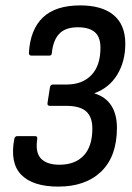

<svg xmlns="http://www.w3.org/2000/svg" viewBox="-20 -683 487 711"><path d="M196 8Q102 8 59 -35.5Q16 -79 33 -169Q36 -179 44 -179H110Q119 -179 118 -169Q110 -118 132 -95.5Q154 -73 200 -73Q258 -73 290 -107Q322 -141 322 -207Q322 -250 299 -270.5Q276 -291 225 -291H165Q154 -291 156 -302L165 -360Q167 -370 176 -370H226Q285 -370 318.5 -405Q352 -440 352 -506Q352 -546 331 -564Q310 -582 268 -582Q223 -582 200 -558.5Q177 -535 172 -487Q172 -477 162 -477H97Q87 -477 87 -487Q92 -574 139 -618.5Q186 -663 277 -663Q358 -663 401 -627Q444 -591 444 -521Q444 -456 414.5 -407Q385 -358 330 -338V-337Q372 -324 392.5 -291.5Q413 -259 413 -210Q413 -104 355 -48Q297 8 196 8Z"/></svg>

Font: Sofia Sans Condensed SemiBold
Style: Italic
Weight: 600
Italic angle: -9°
Version: Version 4.100